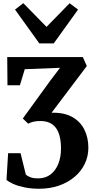

<svg xmlns="http://www.w3.org/2000/svg" viewBox="-20 -906 585 1182"><path d="M220.5 256Q173 256 132.2 247.8Q91.5 239.5 62.5 226.8Q33.5 214 20 201L30 37H106.5L139 168.5Q151.5 180 170 186.2Q188.5 192.5 219 192Q262 191 292.5 167Q323 143 339.2 102Q355.5 61 355.5 9.5Q355.5 -32.5 348 -64.2Q340.5 -96 324.8 -117.8Q309 -139.5 285 -150.2Q261 -161 228.5 -161Q204 -161 185.8 -156.8Q167.5 -152.5 153.5 -144.5L120.5 -176.5L290 -410L349.5 -488.5L132.5 -480L102.5 -381H26L24.5 -554.5H490L514.5 -499.5L297.5 -212Q374 -214 424.2 -186Q474.5 -158 499.2 -108.5Q524 -59 524 3.5Q524 56.5 501.8 102.8Q479.5 149 438.8 183.2Q398 217.5 342.5 236.8Q287 256 220.5 256ZM222 -639 72.5 -847 123.5 -886.5 266.5 -740.5 408.5 -886 460.5 -847 311 -639Z"/></svg>

Font: Merriweather 20pt ExtraBold
Style: Regular
Weight: 800
Version: Version 2.100